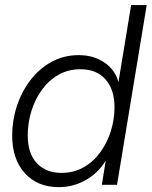

<svg xmlns="http://www.w3.org/2000/svg" viewBox="-20 -748 614 777"><path d="M218.3 9.3Q130.9 9.3 80.1 -47.6Q29.3 -104.5 29.3 -199.2Q29.3 -260.7 48.3 -318.8Q67.4 -377 102.8 -423.3Q138.2 -469.7 188 -497.3Q237.8 -524.9 298.8 -524.9Q358.4 -524.9 402.1 -495.4Q445.8 -465.8 459 -416.5H459.5L510.7 -727.5H573.7L453.6 0H392.1L407.7 -96.7H407.2Q375 -45.4 325 -18.1Q274.9 9.3 218.3 9.3ZM228.5 -48.3Q278.3 -48.3 318.1 -70.8Q357.9 -93.3 385.7 -131.6Q413.6 -169.9 428.5 -217.3Q443.4 -264.6 443.4 -314Q443.4 -385.7 407 -426.8Q370.6 -467.8 305.7 -467.8Q255.9 -467.8 216.3 -445.1Q176.8 -422.4 149.2 -384Q121.6 -345.7 106.9 -298.1Q92.3 -250.5 92.3 -200.2Q92.3 -126.5 129.4 -87.4Q166.5 -48.3 228.5 -48.3Z"/></svg>

Font: Inter Display Light
Style: Italic
Weight: 300
Italic angle: -9.39999°
Designer: Rasmus Andersson
Foundry: rsms
Version: Version 4.000;git-a52131595